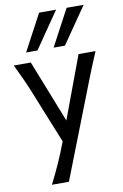

<svg xmlns="http://www.w3.org/2000/svg" viewBox="-108 -841 729 1141"><g transform="rotate(-10 256.5 -270.5)"><path d="M432.6 -325.2C450.2 -370.1 470.2 -422.4 502.9 -498H400.4L260.7 -122.1L112.3 -498H9.8C46.4 -421.9 70.3 -369.1 87.9 -324.7L217.3 -3.9L212.9 7.8C186 80.6 146 168.9 109.9 239.3H212.4ZM378.4 -781.2 261.2 -561.5H329.6L481 -781.2ZM212.4 -781.2 95.2 -561.5H163.6L314.9 -781.2Z"/></g></svg>

Font: Andika
Style: Regular
Weight: 400
Designer: Victor Gaultney, Annie Olsen, Julie Remington, Don Collingsworth, Eric Hays
Foundry: SIL International
Version: Version 1.000